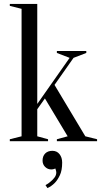

<svg xmlns="http://www.w3.org/2000/svg" viewBox="-20 -720 515 979"><path d="M30 0ZM170 -163V-25L225 -10V0H30V-10L90 -25V-675L30 -690V-700H170V-190L335 -425L270 -450V-460H420V-450L355 -425L258 -287L415 -25L475 -10V0H270V-10L325 -25L209 -218ZM247 49Q270 49 283.5 66Q297 83 297 109Q297 149 285 174Q273 199 259 213Q242 230 222 239L212 224Q227 216 239 205Q250 196 258.5 184.5Q267 173 267 159Q267 155 266 151.5Q265 148 264 145Q263 141 262 139Q259 141 255 142Q247 144 242 144Q223 144 210 131Q197 118 197 99Q197 76 210.5 62.5Q224 49 247 49Z"/></svg>

Font: Oranienbaum
Style: Regular
Weight: 400
Designer: Oleg Pospelov and Jovanny Lemonad
Foundry: Oleg Pospelov and jovanny Lemonad
Version: Version 1.001; ttfautohint (v0.91) -l 8 -r 50 -G 200 -x 0 -w